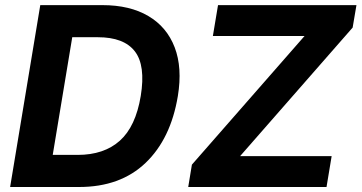

<svg xmlns="http://www.w3.org/2000/svg" viewBox="-20 -748 1446 768"><path d="M296.4 0H20.5L141.1 -727.5H389.6Q499.5 -727.5 573.5 -683.8Q647.5 -640.1 678.7 -558.6Q710 -477.1 691.4 -363.8Q663.1 -192.9 562.3 -96.4Q461.4 0 296.4 0ZM190.9 -128.4H290.5Q396 -128.4 459.5 -185.3Q522.9 -242.2 543 -364.3Q563 -486.3 519.3 -542.7Q475.6 -599.1 371.6 -599.1H269ZM732.9 0 747.6 -89.4 1198.2 -604H831.5L852.1 -727.5H1405.8L1390.6 -637.7L940.4 -123.5H1306.6L1286.1 0Z"/></svg>

Font: Inter
Style: Bold Italic
Weight: 700
Italic angle: -9.39999°
Designer: Rasmus Andersson
Foundry: rsms
Version: Version 4.001;git-9221beed3